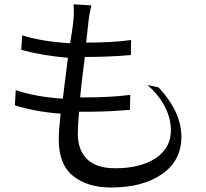

<svg xmlns="http://www.w3.org/2000/svg" viewBox="-20 -795 941 876"><path d="M652.3 -407.2C687.5 -377 713.9 -343.8 732.4 -307.6C751 -271.5 759.8 -235.4 759.8 -200.2C759.8 -146.5 736.3 -104.5 690.4 -73.2C644.5 -43 583 -27.3 505.9 -27.3C449.2 -27.3 406.2 -41 377.9 -68.4C349.6 -95.7 335 -134.8 335 -184.6C335 -210.9 336.9 -244.1 340.8 -285.2H377C443.4 -285.2 508.8 -288.1 573.2 -293.9L574.2 -362.3C517.6 -354.5 448.2 -350.6 366.2 -350.6H345.7C348.6 -385.7 355.5 -447.3 367.2 -535.2H375C444.3 -535.2 511.7 -538.1 577.1 -543.9L578.1 -612.3C519.5 -604.5 451.2 -600.6 374 -600.6H373C378.9 -649.4 382.8 -684.6 384.8 -706.1C386.7 -722.7 390.6 -744.1 396.5 -770.5L315.4 -775.4C317.4 -756.8 317.4 -734.4 315.4 -708C314.5 -696.3 312.5 -677.7 308.6 -651.4C304.7 -625 301.8 -607.4 299.8 -597.7C216.8 -602.5 143.6 -614.3 81.1 -633.8L77.1 -567.4C141.6 -549.8 212.9 -538.1 290 -531.2C287.1 -511.7 283.2 -480.5 278.3 -438.5C273.4 -396.5 269.5 -365.2 266.6 -344.7C182.6 -350.6 111.3 -363.3 51.8 -383.8L47.9 -314.5C109.4 -294.9 178.7 -282.2 256.8 -276.4C251 -225.6 248 -186.5 248 -159.2C248 -83 269.5 -27.3 313.5 7.8C357.4 43 415 60.5 485.4 60.5C583 60.5 661.1 40 719.7 -1C778.3 -42 807.6 -98.6 807.6 -170.9C807.6 -247.1 772.5 -322.3 703.1 -396.5Z"/></svg>

Font: Gen Shin Gothic P Normal
Style: Regular
Weight: 300
Designer: [Source Han Sans]
Ryoko NISHIZUKA  (kana & ideographs); Paul D. Hunt (Latin, Greek & Cyrillic); Wenlong ZHANG  (bopomofo
Version: Version 1.002.20150607